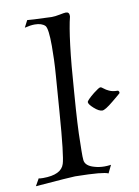

<svg xmlns="http://www.w3.org/2000/svg" viewBox="-79 -725 568 786"><g transform="rotate(-10 205.0 -331.5)"><path d="M6 8 23 -22Q25 -20 41 -20Q117 -20 130 -63Q135 -78 141 -130Q147 -182 154 -276L165 -422Q168 -460 169 -490.5Q170 -521 170 -546Q170 -618 159 -631Q145 -645 116 -645Q98 -645 74 -639L89 -668Q98 -667 117.5 -666Q137 -665 167 -664Q172 -664 178 -663.5Q184 -663 190 -663Q197 -663 205.5 -664Q214 -665 224 -667Q233 -669 240 -670Q247 -671 250 -671Q264 -671 264 -657V-652Q254 -613 244.5 -536Q235 -459 227 -343L222 -275Q218 -217 216.5 -174Q215 -131 215 -102Q215 -89 215 -79.5Q215 -70 216 -63Q219 -39 255 -29Q275 -23 297 -23Q303 -23 310 -23.5Q317 -24 324 -25L308 8Q298 3 265.5 0Q233 -3 171 -4Q155 -4 6 8ZM328 -250Q314 -250 294 -268Q275 -285 275 -294Q275 -301 307 -327Q330 -345 336 -345Q340 -345 347 -339Q352 -335 357.5 -331.5Q363 -328 368 -326Q382 -319 403 -319Q407 -319 409 -314Q411 -308 406 -305Q403 -302 395.5 -296Q388 -290 375 -279Q340 -250 328 -250Z"/></g></svg>

Font: Luxurious Roman
Style: Regular
Weight: 400
Designer: Robert E. Leuschke
Foundry: Robert E. Leuschke
Version: Version 1.010; ttfautohint (v1.8.3)